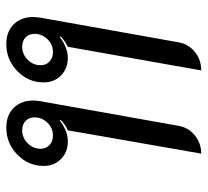

<svg xmlns="http://www.w3.org/2000/svg" viewBox="-44 -588 642 593"><g transform="rotate(90 276.5 -292.0)"><path d="M33 -74Q33 -80 35 -96L111 -522Q116 -553 140.5 -573Q165 -593 198 -593L125 -181Q104 -170 93 -159L95 -156Q108 -167 125.5 -174Q143 -181 159 -181Q192 -181 213.5 -160Q235 -139 235 -106Q235 -59 200 -25Q165 9 117 9Q78 9 55.5 -14Q33 -37 33 -74ZM291 -74Q291 -80 293 -96L369 -522Q374 -553 398.5 -573Q423 -593 455 -593L383 -181Q362 -171 351 -159L353 -156Q366 -167 383 -174Q400 -181 417 -181Q450 -181 471.5 -160Q493 -139 493 -106Q493 -59 458 -25Q423 9 375 9Q336 9 313.5 -14Q291 -37 291 -74ZM182 -97Q182 -114 170.5 -124.5Q159 -135 141 -135Q118 -135 101.5 -118Q85 -101 85 -78Q85 -61 96 -50.5Q107 -40 125 -40Q148 -40 165 -57Q182 -74 182 -97ZM440 -97Q440 -114 428.5 -124.5Q417 -135 399 -135Q376 -135 359.5 -118Q343 -101 343 -78Q343 -61 354 -50.5Q365 -40 383 -40Q406 -40 423 -57Q440 -74 440 -97Z"/></g></svg>

Font: K2D Light
Style: Italic
Weight: 300
Italic angle: -10°
Designer: Katatrad Aksorn Co.,Ltd.
Foundry: Cadson Demak Co.,Ltd.
Version: Version 1.000; ttfautohint (v1.6)